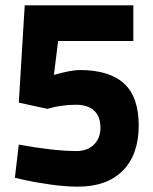

<svg xmlns="http://www.w3.org/2000/svg" viewBox="-20 -681 570 713"><path d="M71.8 -661.1H475.1V-528.8H195.8L180.2 -402.8Q243.7 -420.9 275.9 -420.9Q385.7 -420.9 440.4 -371.1Q495.1 -321.3 495.1 -214.8Q495.1 -106.9 436 -47.4Q377 12.2 269 12.2Q223.1 12.2 164.8 3.9Q106.4 -4.4 70.8 -12.7L35.2 -21L49.8 -144Q181.2 -120.1 264.2 -120.1Q304.2 -120.1 328.6 -143.8Q353 -167.5 353 -207Q353 -249 329.1 -270.5Q305.2 -292 261.2 -292Q234.4 -292 208 -288.1Q181.6 -284.2 168.9 -280.3L155.8 -276.9L49.8 -299.8Z"/></svg>

Font: TitilliumText25L
Style: 999 wt
Weight: 900
Designer: Accademia di Belle Arti di Urbino and others
Foundry: Accademia di Belle Arti di Urbino and others.
Version: Version 25.000